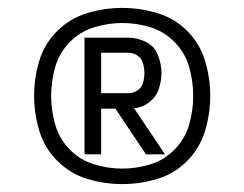

<svg xmlns="http://www.w3.org/2000/svg" viewBox="-20 -891 616 484"><path d="M288 -466Q252 -466 216.5 -477Q181 -488 155 -515Q129 -542 119 -577.5Q109 -613 109 -649Q109 -686 119 -721.5Q129 -757 155 -784Q181 -811 216.5 -822Q252 -833 288 -833Q325 -833 360 -822Q395 -811 421 -784Q447 -757 457 -721.5Q467 -686 467 -649Q467 -613 457 -577.5Q447 -542 421 -515Q395 -488 360 -477Q325 -466 288 -466ZM193 -502H235V-617H271L348 -502H396L318 -618Q339 -620 356 -633Q373 -646 380 -666Q387 -686 387 -707Q387 -730 378 -752.5Q369 -775 347.5 -785.5Q326 -796 303 -796H193ZM235 -656V-758H303Q316 -758 326.5 -751Q337 -744 340.5 -731.5Q344 -719 344 -707Q344 -694 340.5 -682Q337 -670 326.5 -663Q316 -656 303 -656ZM288 -427Q333 -427 376.5 -440Q420 -453 452 -485.5Q484 -518 497 -561.5Q510 -605 510 -649Q510 -694 497 -737.5Q484 -781 452 -813Q420 -845 376.5 -858Q333 -871 288 -871Q243 -871 200 -858Q157 -845 124.5 -813Q92 -781 79 -737.5Q66 -694 66 -649Q66 -605 79 -561.5Q92 -518 124.5 -485.5Q157 -453 200 -440Q243 -427 288 -427Z"/></svg>

Font: Iosevka Sparkle Light
Style: Regular
Weight: 300
Designer: Belleve Invis
Foundry: Belleve Invis
Version: Version 4.5.0; ttfautohint (v1.8.3)